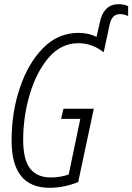

<svg xmlns="http://www.w3.org/2000/svg" viewBox="-20 -881 628 911"><path d="M351 -17 425 -365H281L270 -317H361L306 -53Q266 -39 221 -39Q156 -39 123 -81Q90 -123 90 -218Q90 -327 121 -432.5Q152 -538 210.5 -607Q269 -676 352 -676Q417 -676 472 -633L500 -763Q510 -814 549 -814Q569 -814 588 -805V-852Q568 -861 543 -861Q505 -861 483 -837.5Q461 -814 454 -776L438 -706Q400 -725 352 -725Q255 -725 184 -652.5Q113 -580 74 -463.5Q35 -347 35 -214Q35 10 215 10Q251 10 284.5 3Q318 -4 351 -17Z"/></svg>

Font: Noto Sans Display Condensed Light
Style: Italic
Weight: 300
Width: 3
Designer: Monotype Design team
Foundry: Monotype Imaging Inc.
Version: 1.000